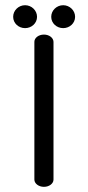

<svg xmlns="http://www.w3.org/2000/svg" viewBox="-20 -724 342 744"><path d="M187.3 -562C186.9 -577 171.2 -590 150.3 -590C129.4 -590 113.2 -577 113.2 -562C113 -561.8 113.2 -28 113.2 -28C113.2 -13.2 129.4 0 150.3 0C171.2 0 187.3 -13 187.3 -28ZM77.2 -615C102.2 -615 123.5 -633.8 123.5 -658.8C123.5 -683.8 102.2 -703.8 77.2 -703.8C52.2 -703.8 31 -683.8 31 -658.8C31 -633.8 52.2 -615 77.2 -615ZM224.8 -615C249.8 -615 271 -633.8 271 -658.8C271 -683.8 249.8 -703.8 224.8 -703.8C199.8 -703.8 178.5 -683.8 178.5 -658.8C178.5 -633.8 199.8 -615 224.8 -615Z"/></svg>

Font: Hi.
Style: Regular
Weight: 400
Designer: Mew Too, Robert Jablonski
Foundry: Cannot Into Space Fonts
Version: Version 1.996